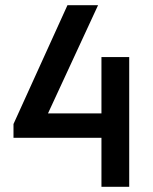

<svg xmlns="http://www.w3.org/2000/svg" viewBox="-20 -720 588 740"><path d="M371 0H478V-500H371V-283H165L358 -700H240L32 -242V-189H371Z"/></svg>

Font: Finlandica Medium
Style: Regular
Weight: 500
Designer: Niklas Ekholm, Juho Hiilivirta, Jaakko Suomalainen
Foundry: Helsinki Type Studio
Version: Version 2.000;Glyphs 3.2 (3202)